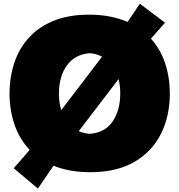

<svg xmlns="http://www.w3.org/2000/svg" viewBox="-20 -934 989 1061"><path d="M189.5 107.9 55.7 -4.4Q103 -57.1 144 -106Q86.4 -166.5 59.6 -247.1Q32.7 -327.6 32.7 -416Q32.7 -507.3 59.1 -586.7Q85.4 -666 139.6 -725.8Q193.8 -785.6 276.9 -819.3Q359.9 -853 472.7 -853Q534.7 -853 587.6 -842.5Q640.6 -832 685.1 -813Q719.7 -862.8 752.4 -913.6L892.1 -808.6Q852.1 -764.6 814 -720.7Q867.2 -661.6 892.8 -583.5Q918.5 -505.4 918.5 -417Q918.5 -292 869.1 -193.8Q819.8 -95.7 722.2 -39.1Q624.5 17.6 479 17.6Q419.4 17.6 368.9 8.3Q318.4 -1 275.9 -18.1Q253.9 13.7 232.4 44.9Q210.9 76.2 189.5 107.9ZM305.7 -417Q305.7 -366.7 318.4 -325.2L527.8 -599.6Q536.1 -610.8 543.9 -621.1Q513.7 -636.7 476.1 -640.1Q393.1 -633.3 349.4 -572Q305.7 -510.7 305.7 -417ZM476.1 -194.3Q561 -201.2 602.8 -263.4Q644.5 -325.7 644.5 -417Q644.5 -460.4 635.3 -497.1L415 -209Q442.9 -197.3 476.1 -194.3Z"/></svg>

Font: Pinar Black
Style: Regular
Weight: 900
Designer: Amin Abedi
Version: Version 3.000